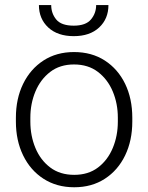

<svg xmlns="http://www.w3.org/2000/svg" viewBox="-20 -749 601 778"><path d="M44.4 -256.3V-272Q44.4 -349.1 73.7 -409.2Q103 -469.2 156 -503.7Q209 -538.1 279.8 -538.1Q351.6 -538.1 404.8 -503.7Q458 -469.2 487.1 -409.2Q516.1 -349.1 516.1 -272V-256.3Q516.1 -179.7 487.1 -119.4Q458 -59.1 405 -24.7Q352.1 9.8 280.8 9.8Q209.5 9.8 156.2 -24.7Q103 -59.1 73.7 -119.4Q44.4 -179.7 44.4 -256.3ZM103 -272V-256.3Q103 -198.7 123.5 -149.4Q144 -100.1 183.6 -70.3Q223.1 -40.5 280.8 -40.5Q337.9 -40.5 377.2 -70.3Q416.5 -100.1 437 -149.4Q457.5 -198.7 457.5 -256.3V-272Q457.5 -329.1 437 -378.2Q416.5 -427.2 377 -457.5Q337.4 -487.8 279.8 -487.8Q222.7 -487.8 183.3 -457.5Q144 -427.2 123.5 -378.2Q103 -329.1 103 -272ZM369.6 -728.5H419.4Q419.4 -672.9 381.8 -637.7Q344.2 -602.5 278.8 -602.5Q213.4 -602.5 175.5 -637.7Q137.7 -672.9 137.7 -728.5H187.5Q187.5 -694.8 208 -669.9Q228.5 -645 278.8 -645Q327.6 -645 348.6 -670.2Q369.6 -695.3 369.6 -728.5Z"/></svg>

Font: Vazirmatn RD UI ExtraLight
Style: Regular
Weight: 200
Designer: Saber Rastikerdar
Foundry: Saber Rastikerdar
Version: Version 33.003